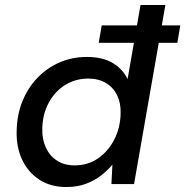

<svg xmlns="http://www.w3.org/2000/svg" viewBox="-20 -740 745 772"><path d="M377 -568 389 -638H705L693 -568ZM246 12Q183 12 137.5 -18Q92 -48 68.5 -99Q45 -150 47 -213Q48 -278 70 -332.5Q92 -387 130.5 -427Q169 -467 219.5 -489Q270 -511 329 -511Q393 -511 433.5 -486.5Q474 -462 493 -422L545 -720H645L519 0H428L432 -78Q413 -55 386.5 -34.5Q360 -14 325.5 -1Q291 12 246 12ZM280 -75Q333 -75 374 -103Q415 -131 439.5 -179Q464 -227 465 -285Q466 -327 450.5 -358Q435 -389 405.5 -406.5Q376 -424 335 -424Q283 -424 241.5 -398Q200 -372 175.5 -326Q151 -280 150 -222Q149 -180 164.5 -146.5Q180 -113 209.5 -94Q239 -75 280 -75Z"/></svg>

Font: DM Sans 20pt Medium
Style: Italic
Weight: 500
Italic angle: -10°
Version: Version 4.004;gftools[0.9.30]